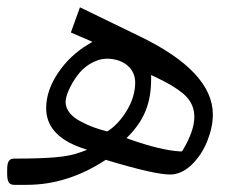

<svg xmlns="http://www.w3.org/2000/svg" viewBox="-42 -516 670 536"><path d="M335.4 -286.1C335.4 -260.3 328.1 -234.4 313 -209C297.9 -183.6 280.3 -164.1 260.3 -150.9L257.8 -149.4L254.4 -149.9C230.5 -156.2 209 -163.1 183.6 -176.8C157.7 -189.9 141.1 -209.5 141.1 -231C141.1 -248 153.3 -276.9 172.9 -303.7C191.9 -330.6 224.1 -352.1 256.8 -352.1C302.2 -352.1 335.4 -325.2 335.4 -286.1ZM379.9 -306.6 390.1 -301.8C427.2 -284.2 448.2 -272 469.7 -254.4C490.7 -236.3 500.5 -215.3 500.5 -189.5C500.5 -163.6 489.7 -132.8 468.3 -96.7L465.8 -93.3H461.4C425.8 -95.2 378.9 -106.4 321.8 -126.5L311 -130.4L318.8 -138.2C361.8 -183.1 379.9 -230.5 379.9 -294.9ZM433.1 -28.8C454.1 -28.8 474.1 -38.1 493.2 -56.2C511.7 -74.2 526.4 -96.2 536.6 -122.1C546.9 -147.9 552.2 -172.4 552.2 -196.3C552.2 -275.9 484.4 -348.6 349.1 -414.1L181.2 -495.6L155.8 -425.3L215.8 -399.4L203.6 -391.6C169.9 -371.6 142.1 -345.2 120.1 -312.5C98.1 -279.8 86.9 -247.1 86.9 -213.9C86.9 -164.1 118.7 -127.4 182.1 -104.5L201.2 -97.7L182.1 -90.8C164.1 -84 141.6 -79.6 115.2 -77.1C88.9 -74.7 49.8 -73.2 -2.4 -73.2C-16.1 -73.2 -22 -65.4 -22 -42.5V-30.3C-22 -7.3 -15.6 0 -2.4 0H33.2C108.4 0 181.2 -22.9 251 -68.4L253.9 -69.8L256.8 -68.8C345.2 -42 403.8 -28.8 433.1 -28.8Z"/></svg>

Font: Sahel Light
Style: Regular
Weight: 300
Foundry: Saber Rastikerdar (saber.rastikerdar@gmail.com)
Version: Version 3.4.0